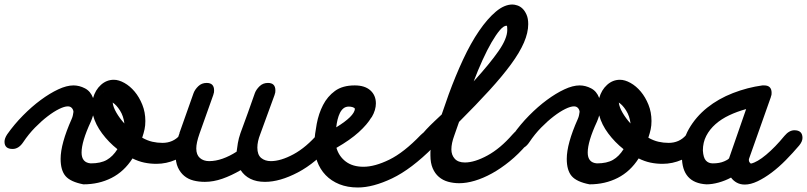

<svg xmlns="http://www.w3.org/2000/svg" viewBox="-62 -773 3581 852"><path d="M459 -111Q420 -142 391 -181Q362 -220 351 -261Q349 -254 346.5 -247Q344 -240 341 -233Q300 -145 300 -96Q300 -51 341 -48Q385 -48 412 -63.5Q439 -79 459 -111ZM41 -142Q21 -112 -6 -112Q-42 -112 -42 -144Q-42 -159 -30 -177Q1 -221 40 -260.5Q79 -300 119 -329.5Q159 -359 196.5 -376.5Q234 -394 264 -394Q290 -394 315 -381Q340 -368 351 -338Q361 -374 386 -396.5Q411 -419 443 -419Q465 -419 490 -405Q515 -391 535.5 -366.5Q556 -342 569.5 -308.5Q583 -275 583 -236Q583 -216 579.5 -199.5Q576 -183 569 -162Q592 -149 614 -144Q636 -139 659 -139Q706 -139 736 -173L735 -172Q754 -196 777 -196Q794 -196 804 -187.5Q814 -179 814 -161Q814 -152 809.5 -144Q805 -136 797 -125Q759 -82 717.5 -64Q676 -46 632 -46Q604 -46 578 -51.5Q552 -57 526 -70Q489 -12 433 16.5Q377 45 308 45Q251 34 229 8.5Q207 -17 207 -68Q207 -135 256 -245Q260 -254 261.5 -262Q263 -270 264 -277Q263 -287 256.5 -294Q250 -301 239 -301Q224 -301 200.5 -289.5Q177 -278 149.5 -257Q122 -236 93.5 -207Q65 -178 41 -142ZM487 -178Q489 -186 490 -193.5Q491 -201 491 -209Q491 -213 491 -217Q491 -221 490 -225Q506 -207 526 -192ZM438 -318Q427 -325 421 -325H417Q399 -325 392.5 -339.5Q386 -354 398 -367Q395 -364 395 -362L442 -344Q438 -336 438 -326ZM438 -318Q440 -298 454.5 -273Q469 -248 490 -225Q486 -258 470.5 -282.5Q455 -307 438 -318Z M1351 -183Q1371 -206 1394 -206Q1430 -206 1430 -171Q1430 -158 1414 -136Q1340 -50 1260 -8Q1180 34 1114 34Q1076 34 1049 20.5Q1022 7 1006 -18Q965 6 925 20Q885 34 847 34Q820 34 796.5 28Q773 22 755.5 7.5Q738 -7 727.5 -30Q717 -53 717 -88Q717 -108 720.5 -131Q724 -154 735 -183L734 -182Q750 -227 765.5 -271Q781 -315 797 -360Q803 -376 818 -390.5Q833 -405 855 -405Q888 -405 888 -372Q888 -367 887.5 -363Q887 -359 884 -353L886 -356L823 -179Q809 -139 809 -114Q809 -86 825 -72Q841 -58 866 -58Q895 -58 926 -69Q957 -80 988 -100Q990 -117 993.5 -138Q997 -159 1005 -182Q1021 -226 1037.5 -271Q1054 -316 1069 -360Q1075 -376 1090 -390.5Q1105 -405 1127 -405Q1160 -405 1160 -372Q1160 -367 1159.5 -363Q1159 -359 1156 -353L1158 -356Q1142 -311 1125.5 -267Q1109 -223 1093 -178Q1080 -145 1080 -118Q1080 -86 1097 -72Q1114 -58 1140 -58Q1184 -58 1240.5 -88.5Q1297 -119 1351 -182Z M1389 -186Q1400 -192 1410 -197.5Q1420 -203 1430 -208Q1428 -197 1427.5 -185Q1427 -173 1426 -162ZM1486 -300Q1472 -300 1462.5 -292.5Q1453 -285 1446.5 -272Q1440 -259 1436 -242.5Q1432 -226 1430 -208Q1510 -257 1513 -290Q1511 -295 1503 -297.5Q1495 -300 1486 -300ZM1586 -252Q1568 -221 1530 -186.5Q1492 -152 1431 -117Q1442 -79 1472.5 -56Q1503 -33 1551 -33Q1601 -33 1665.5 -64.5Q1730 -96 1805 -174Q1826 -195 1844 -195Q1861 -195 1871 -183Q1881 -171 1881 -159Q1881 -140 1861 -120Q1763 -22 1678 18.5Q1593 59 1526 59Q1480 59 1444 44.5Q1408 30 1383 4Q1358 -22 1345 -58Q1332 -94 1332 -137Q1335 -178 1343.5 -223.5Q1352 -269 1371.5 -307Q1391 -345 1424.5 -369.5Q1458 -394 1512 -394Q1557 -394 1581.5 -372Q1606 -350 1606 -314Q1606 -300 1601.5 -284.5Q1597 -269 1587 -252Z M2212 -176Q2233 -201 2254 -201Q2271 -201 2281 -192.5Q2291 -184 2291 -166Q2291 -153 2275 -131Q2239 -89 2199.5 -57Q2160 -25 2121 -3.5Q2082 18 2045 29Q2008 40 1976 40Q1950 40 1926.5 33.5Q1903 27 1885.5 12Q1868 -3 1858 -26.5Q1848 -50 1848 -83Q1848 -90 1848 -97.5Q1848 -105 1850 -113Q1837 -105 1827 -105Q1792 -105 1792 -141Q1792 -151 1803 -166.5Q1814 -182 1830 -199Q1846 -216 1864.5 -233.5Q1883 -251 1898 -265Q1906 -287 1913.5 -309.5Q1921 -332 1929 -354Q1959 -436 1993 -509Q2027 -582 2064 -636Q2101 -690 2138.5 -721.5Q2176 -753 2212 -753Q2221 -753 2233.5 -749Q2246 -745 2256.5 -735Q2267 -725 2274.5 -708Q2282 -691 2282 -666Q2282 -628 2263 -584Q2244 -540 2205.5 -487.5Q2167 -435 2109.5 -372Q2052 -309 1975 -232L1954 -172Q1941 -137 1941 -110Q1941 -85 1956 -68.5Q1971 -52 2001 -52Q2044 -52 2101 -83Q2158 -114 2212 -176ZM2000 -300 1958 -325Q1981 -348 2001 -370Q2021 -392 2040 -412Q2035 -397 2029 -381.5Q2023 -366 2018 -351ZM2186 -659Q2173 -659 2156 -639Q2139 -619 2119.5 -585.5Q2100 -552 2079.5 -507Q2059 -462 2040 -412Q2111 -490 2150 -546Q2189 -602 2189 -640Q2189 -648 2188.5 -653.5Q2188 -659 2186 -659Z M2705 -111Q2666 -142 2637 -181Q2608 -220 2597 -261Q2595 -254 2592.5 -247Q2590 -240 2587 -233Q2546 -145 2546 -96Q2546 -51 2587 -48Q2631 -48 2658 -63.5Q2685 -79 2705 -111ZM2287 -142Q2267 -112 2240 -112Q2204 -112 2204 -144Q2204 -159 2216 -177Q2247 -221 2286 -260.5Q2325 -300 2365 -329.5Q2405 -359 2442.5 -376.5Q2480 -394 2510 -394Q2536 -394 2561 -381Q2586 -368 2597 -338Q2607 -374 2632 -396.5Q2657 -419 2689 -419Q2711 -419 2736 -405Q2761 -391 2781.5 -366.5Q2802 -342 2815.5 -308.5Q2829 -275 2829 -236Q2829 -216 2825.5 -199.5Q2822 -183 2815 -162Q2838 -149 2860 -144Q2882 -139 2905 -139Q2952 -139 2982 -173L2981 -172Q3000 -196 3023 -196Q3040 -196 3050 -187.5Q3060 -179 3060 -161Q3060 -152 3055.5 -144Q3051 -136 3043 -125Q3005 -82 2963.5 -64Q2922 -46 2878 -46Q2850 -46 2824 -51.5Q2798 -57 2772 -70Q2735 -12 2679 16.5Q2623 45 2554 45Q2497 34 2475 8.5Q2453 -17 2453 -68Q2453 -135 2502 -245Q2506 -254 2507.5 -262Q2509 -270 2510 -277Q2509 -287 2502.5 -294Q2496 -301 2485 -301Q2470 -301 2446.5 -289.5Q2423 -278 2395.5 -257Q2368 -236 2339.5 -207Q2311 -178 2287 -142ZM2733 -178Q2735 -186 2736 -193.5Q2737 -201 2737 -209Q2737 -213 2737 -217Q2737 -221 2736 -225Q2752 -207 2772 -192ZM2684 -318Q2673 -325 2667 -325H2663Q2645 -325 2638.5 -339.5Q2632 -354 2644 -367Q2641 -364 2641 -362L2688 -344Q2684 -336 2684 -326ZM2684 -318Q2686 -298 2700.5 -273Q2715 -248 2736 -225Q2732 -258 2716.5 -282.5Q2701 -307 2684 -318Z M3419 -170Q3440 -195 3463 -195Q3499 -195 3499 -161Q3499 -145 3484 -127Q3456 -94 3425 -62.5Q3394 -31 3362 -7Q3330 17 3299.5 31.5Q3269 46 3243 46Q3223 46 3207.5 37.5Q3192 29 3182 15Q3156 29 3127 37Q3098 45 3073 45Q2964 39 2964 -78Q2964 -147 2995 -201Q3026 -255 3076 -295Q3126 -335 3190.5 -360Q3255 -385 3321 -394H3329Q3362 -394 3362 -361Q3362 -356 3361.5 -352.5Q3361 -349 3358 -343L3360 -346Q3336 -277 3311 -207.5Q3286 -138 3262 -69Q3261 -67 3261 -64Q3261 -57 3264 -53Q3267 -49 3270 -47Q3298 -53 3338 -86.5Q3378 -120 3419 -170ZM3174 -73 3249 -289Q3209 -278 3174 -261.5Q3139 -245 3113 -222Q3087 -199 3072 -170Q3057 -141 3057 -105Q3059 -73 3070.5 -60.5Q3082 -48 3101 -48Q3131 -48 3151.5 -57Q3172 -66 3174 -72Z"/></svg>

Font: Discipuli Britannica Bold
Style: Regular
Weight: 700
Designer: Peter Wiegel
Foundry: Peter Wiegel
Version: Version 0.001 2009